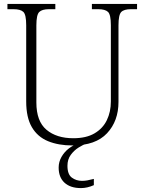

<svg xmlns="http://www.w3.org/2000/svg" viewBox="-20 -734 736 982"><path d="M351 10Q279 10 225.5 -12Q172 -34 143 -83.5Q114 -133 114 -215V-605Q114 -659 99.5 -673Q85 -687 49 -687H18V-714H263V-687H231Q195 -687 180.5 -672.5Q166 -658 166 -604V-210Q166 -114 217.5 -70.5Q269 -27 355 -27Q421 -27 463.5 -52Q506 -77 526.5 -119.5Q547 -162 547 -215V-605Q547 -659 532.5 -673Q518 -687 482 -687H450V-714H681V-687H650Q614 -687 600 -672.5Q586 -658 586 -604V-213Q586 -115 527.5 -52.5Q469 10 351 10ZM394 228Q340 228 310 200.5Q280 173 280 123Q280 94 294.5 68.5Q309 43 332.5 25Q356 7 382 0H424Q405 6 382 20.5Q359 35 342 58Q325 81 325 114Q325 158 347.5 174.5Q370 191 399 191Q414 191 427 188.5Q440 186 460 181V213Q426 228 394 228Z"/></svg>

Font: Noto Serif Tibetan ExtraLight
Style: Regular
Weight: 200
Designer: Monotype Design Team
Foundry: Monotype Imaging Inc.
Version: Version 2.103; ttfautohint (v1.8.4.7-5d5b)